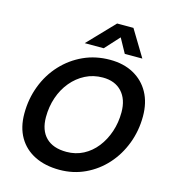

<svg xmlns="http://www.w3.org/2000/svg" viewBox="-135 -1054 1046 1172"><g transform="rotate(15 388.5 -468.0)"><path d="M349 9Q259 9 192.5 -24Q126 -57 90 -119Q54 -181 54 -268Q54 -361 85.5 -443.5Q117 -526 174.5 -588Q232 -650 308.5 -685Q385 -720 476 -720Q562 -720 625.5 -685Q689 -650 723.5 -587Q758 -524 758 -438Q758 -347 727 -265.5Q696 -184 640.5 -122.5Q585 -61 510.5 -26Q436 9 349 9ZM362 -108Q420 -108 468 -133Q516 -158 551 -202.5Q586 -247 605.5 -305Q625 -363 625 -428Q625 -510 581.5 -557Q538 -604 461 -604Q401 -604 351 -578.5Q301 -553 264 -508.5Q227 -464 207 -405.5Q187 -347 187 -281Q187 -198 232 -153Q277 -108 362 -108ZM663 -778H552L502 -869L419 -778H299L459 -945H562Z"/></g></svg>

Font: Livvic SemiBold
Style: Italic
Weight: 600
Italic angle: -10°
Designer: Jacques Le Bailly, Baron von Fonthausen
Version: Version 1.001; ttfautohint (v1.8.2)